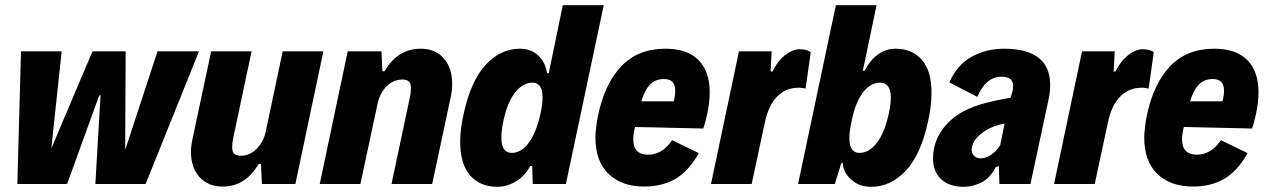

<svg xmlns="http://www.w3.org/2000/svg" viewBox="-20 -710 4889 741"><path d="M748 -512 542 0H348L368 -342H363L239 0H47L61 -512H218L178 -137L337 -512H465L463 -131L588 -512Z M1120 0H991L987 -78L978 -77Q927 10 840 10Q783 10 750 -26.5Q717 -63 717 -124Q717 -147 723 -174L795 -512H951L880 -177Q876 -158 876 -143Q876 -124 884 -116.5Q892 -109 910 -109Q944 -109 970.5 -135.5Q997 -162 1006 -204L1071 -512H1228Z M1322 -512H1452L1456 -435H1464Q1515 -522 1603 -522Q1660 -522 1692.5 -485Q1725 -448 1725 -387Q1725 -359 1720 -338L1648 0H1491L1562 -335Q1566 -354 1566 -369Q1566 -388 1558 -395.5Q1550 -403 1533 -403Q1498 -403 1472 -377Q1446 -351 1437 -309L1371 0H1214Z M2310 -690 2164 0H2036L2034 -70L2026 -69Q2007 -32 1972 -10.5Q1937 11 1899 11Q1833 11 1794.5 -33Q1756 -77 1756 -163Q1756 -211 1769 -269Q1797 -398 1854.5 -460Q1912 -522 1986 -522Q2030 -522 2058 -495Q2086 -468 2091 -427L2098 -428L2152 -690ZM2066 -271Q2074 -311 2074 -334Q2074 -391 2035 -391Q1998 -391 1968 -353Q1938 -315 1923 -244Q1915 -208 1915 -178Q1915 -120 1955 -120Q1992 -120 2021 -159.5Q2050 -199 2066 -271Z M2719 -354Q2719 -317 2710 -273Q2701 -231 2694 -214L2431 -220Q2424 -195 2424 -173Q2424 -113 2481 -113Q2536 -113 2574 -169L2677 -119Q2636 -47 2584.5 -18.5Q2533 10 2467 10Q2379 10 2328.5 -39Q2278 -88 2278 -179Q2278 -212 2288 -264Q2314 -388 2378.5 -455Q2443 -522 2548 -522Q2633 -522 2676 -478Q2719 -434 2719 -354ZM2455 -319H2580Q2586 -342 2586 -360Q2586 -405 2543 -405Q2508 -405 2487.5 -382.5Q2467 -360 2455 -319Z M2832 -512H2958L2954 -434H2961Q2982 -476 3011 -498Q3040 -520 3065 -520Q3093 -520 3109 -509L3089 -368Q3067 -373 3055 -371Q3012 -370 2979 -337Q2946 -304 2932 -238L2881 0H2724Z M3575 -352Q3575 -302 3562 -243Q3535 -115 3476.5 -52Q3418 11 3342 11Q3297 11 3266 -16Q3235 -43 3232 -82L3227 -81L3202 0H3060L3206 -690H3363L3310 -437H3317Q3338 -478 3368.5 -500Q3399 -522 3436 -522Q3500 -522 3537.5 -479.5Q3575 -437 3575 -352ZM3418 -332Q3418 -391 3377 -391Q3339 -391 3310 -352.5Q3281 -314 3267 -244Q3258 -204 3258 -176Q3258 -120 3297 -120Q3334 -120 3364 -158.5Q3394 -197 3410 -271Q3418 -309 3418 -332Z M4033 -383Q4033 -355 4028 -332L3957 0H3837L3835 -69L3823 -65Q3800 -21 3766 -5Q3732 11 3700 11Q3644 11 3612.5 -18Q3581 -47 3581 -98Q3581 -156 3612.5 -203.5Q3644 -251 3698 -280Q3736 -300 3779.5 -311.5Q3823 -323 3880 -333L3883 -342Q3890 -362 3890 -378Q3890 -414 3845 -414Q3785 -414 3752 -336L3644 -392Q3673 -459 3729 -490.5Q3785 -522 3857 -522Q3943 -522 3988 -487Q4033 -452 4033 -383ZM3840 -149 3857 -233Q3814 -225 3785 -207Q3735 -176 3730 -137Q3729 -120 3738.5 -109.5Q3748 -99 3765 -99Q3785 -99 3805 -112.5Q3825 -126 3840 -149Z M4156 -512H4282L4278 -434H4285Q4306 -476 4335 -498Q4364 -520 4389 -520Q4417 -520 4433 -509L4413 -368Q4391 -373 4379 -371Q4336 -370 4303 -337Q4270 -304 4256 -238L4205 0H4048Z M4837 -354Q4837 -317 4828 -273Q4819 -231 4812 -214L4549 -220Q4542 -195 4542 -173Q4542 -113 4599 -113Q4654 -113 4692 -169L4795 -119Q4754 -47 4702.5 -18.5Q4651 10 4585 10Q4497 10 4446.5 -39Q4396 -88 4396 -179Q4396 -212 4406 -264Q4432 -388 4496.5 -455Q4561 -522 4666 -522Q4751 -522 4794 -478Q4837 -434 4837 -354ZM4573 -319H4698Q4704 -342 4704 -360Q4704 -405 4661 -405Q4626 -405 4605.5 -382.5Q4585 -360 4573 -319Z"/></svg>

Font: Decalotype ExtraBold Italic
Style: Regular
Weight: 800
Italic angle: -12°
Designer: Alfredo Marco Pradil
Foundry: Alfredo Marco Pradil
Version: Version 1.0